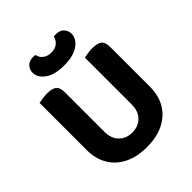

<svg xmlns="http://www.w3.org/2000/svg" viewBox="-229 -962 1117 1117"><g transform="rotate(-45 330.0 -403.0)"><path d="M329.7 16.6Q248.3 16.6 190 -12.7Q131.6 -42 100.6 -95Q69.5 -148 69.5 -218.5V-285.6H217.3V-222.7Q217.3 -166.1 249 -134.8Q280.7 -103.6 329.7 -103.6Q378.6 -103.6 410.4 -134.8Q442.1 -166.1 442.1 -222.7V-285.6H590.1V-218.5Q590.1 -148 559.1 -95Q528 -42 469.7 -12.7Q411.4 16.6 329.7 16.6ZM217.3 -254.6H69.5V-607.4Q79.5 -609.4 99.2 -612.6Q119 -615.8 138.1 -615.8Q180 -615.8 198.6 -601.3Q217.3 -586.8 217.3 -546.2ZM590.1 -253.1H442.1V-607.4Q452 -609.4 471.8 -612.6Q491.5 -615.8 510.6 -615.8Q552.5 -615.8 571.3 -601.3Q590.1 -586.8 590.1 -546.2ZM325.3 -765.7Q356.6 -765.7 376.1 -781.3Q395.6 -796.9 401.3 -821.8Q406 -822.8 410.4 -822.9Q414.7 -823.1 419 -823.1Q452.8 -823.1 469.4 -804.1Q486 -785.2 486 -760.9Q486 -720 444.4 -690.1Q402.8 -660.1 325.3 -660.1Q247.2 -660.1 205.9 -690.1Q164.6 -720 164.6 -760.9Q164.6 -785.2 181.6 -804.1Q198.5 -823.1 231.6 -823.1Q236.6 -823.1 240.7 -822.9Q244.9 -822.8 249.3 -821.8Q254.3 -796.9 274.3 -781.3Q294.3 -765.7 325.3 -765.7Z"/></g></svg>

Font: Baloo Bhaina 2
Style: Regular
Weight: 400
Designer: Yesha Goshar, Manish Minz, Shuchita Grover and Ek Type
Foundry: Ek Type
Version: Version 1.700